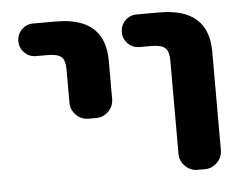

<svg xmlns="http://www.w3.org/2000/svg" viewBox="-43 -598 811 630"><g transform="rotate(-5 362.5 -283.5)"><path d="M87.9 -438.5Q65.4 -438.5 49.8 -454.1Q34.2 -469.7 34.2 -492.2Q34.2 -514.6 49.8 -530.3Q65.4 -545.9 87.9 -545.9H163.1Q324.2 -545.9 324.2 -402.3V-276.4Q324.2 -252.9 307.1 -235.8Q290 -218.8 266.6 -218.8H241.2Q217.8 -218.8 200.7 -235.8Q183.6 -252.9 183.6 -276.4V-385.7Q183.6 -416 171.4 -427.2Q159.2 -438.5 126 -438.5ZM428.7 -438.5Q406.2 -438.5 390.6 -454.1Q375 -469.7 375 -492.2Q375 -514.6 390.6 -530.3Q406.2 -545.9 428.7 -545.9H503.9Q665 -545.9 665 -402.3V-78.1Q665 -54.7 647.9 -37.6Q630.9 -20.5 607.4 -20.5H583Q559.6 -20.5 542.5 -37.6Q525.4 -54.7 525.4 -78.1V-385.7Q525.4 -416 512.7 -427.2Q500 -438.5 466.8 -438.5Z"/></g></svg>

Font: Gen Jyuu Gothic Bold
Style: Bold
Weight: 700
Designer: [Source Han Sans]
Ryoko NISHIZUKA  (kana & ideographs); Paul D. Hunt (Latin, Greek & Cyrillic); Wenlong ZHANG  (bopomofo
Version: Version 1.002.20150607